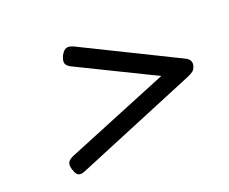

<svg xmlns="http://www.w3.org/2000/svg" viewBox="-90 -845 942 791"><g transform="rotate(-20 381.5 -449.5)"><path d="M161 -200Q145 -193 134.5 -196Q124 -199 118 -214Q107 -240 112 -253.5Q117 -267 139 -276L591 -461L254 -626Q235 -636 233 -648.5Q231 -661 240 -680Q251 -700 263.5 -703.5Q276 -707 295 -698L705 -496Q723 -488 728 -477Q733 -466 729 -454Q725 -440 716.5 -433.5Q708 -427 689 -419Z"/></g></svg>

Font: Playwrite NZ
Style: Regular
Weight: 400
Designer: Veronika Burian, José Scaglione
Foundry: TypeTogether
Version: Version 1.002